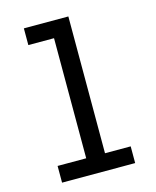

<svg xmlns="http://www.w3.org/2000/svg" viewBox="-111 -812 722 888"><g transform="rotate(-15 250.0 -367.5)"><path d="M75 0V-80H212V-655H89V-735H302V-80H425V0Z"/></g></svg>

Font: Iosevka Medium
Style: Regular
Weight: 500
Monospace: yes
Designer: Belleve Invis
Foundry: Belleve Invis
Version: Version 32.5.0; ttfautohint (v1.8.4)